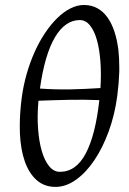

<svg xmlns="http://www.w3.org/2000/svg" viewBox="-20 -713 505 753"><path d="M293 -634.3Q235.4 -634.3 195.3 -566.4Q155.3 -498.5 136.7 -365.7Q199.2 -361.3 257.8 -362.5Q316.4 -363.8 374 -367.7Q377.4 -423.3 373.8 -471.9Q370.1 -520.5 359.9 -556.6Q349.6 -592.8 332.8 -613.5Q315.9 -634.3 293 -634.3ZM214.8 -39.1Q278.3 -39.1 316.4 -111.3Q354.5 -183.6 369.6 -320.3Q311.5 -322.8 250.5 -321.5Q189.5 -320.3 130.9 -317.9Q125.5 -260.3 129.2 -209.5Q132.8 -158.7 143.8 -120.8Q154.8 -83 172.9 -61Q190.9 -39.1 214.8 -39.1ZM439.9 -336.9Q430.2 -263.2 406.5 -198.2Q382.8 -133.3 350.1 -84.7Q317.4 -36.1 278.1 -8.1Q238.8 20 197.8 20Q153.8 20 123.8 -6.6Q93.8 -33.2 77.4 -79.6Q61 -126 58.1 -189.5Q57.6 -204.1 57.6 -219.2Q57.6 -270 64.9 -327.1Q71.3 -376.5 84.5 -422.6Q97.7 -468.8 116 -509.5Q134.3 -550.3 157 -584Q179.7 -617.7 204.6 -642.1Q229.5 -666.5 256.1 -679.9Q282.7 -693.4 309.1 -693.4Q338.9 -693.4 361.8 -680.7Q384.8 -668 401.4 -644.8Q418 -621.6 428.7 -589.1Q439.5 -556.6 444.3 -517.1Q447.8 -485.8 447.8 -450.7V-432.1Q446.3 -386.2 439.9 -336.9Z"/></svg>

Font: Akkhara
Style: Italic
Weight: 400
Italic angle: -7°
Designer: J. Victor Gaultney
Version: Version 1.00 June 13, 2006, initial release